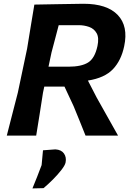

<svg xmlns="http://www.w3.org/2000/svg" viewBox="-20 -738 730 1045"><path d="M17 0Q32 -59 45.8 -112.5Q59.5 -166 77 -233.5L127.5 -473Q139 -544 148.2 -599.8Q157.5 -655.5 167 -713Q221.5 -714 290 -715.2Q358.5 -716.5 434.5 -717.5Q562.5 -717.5 620.8 -656.5Q679 -595.5 656 -487Q640 -409.5 595 -361.8Q550 -314 458.5 -299.5L506.5 -206.5Q525 -173.5 546 -136.2Q567 -99 587 -63.2Q607 -27.5 622.5 0H445.5Q428 -44 412 -83.5Q396 -123 380.5 -160.5L331 -266.5H221L214 -233.5Q203.5 -165.5 195 -111.8Q186.5 -58 177 0ZM408.5 -601H299.5Q290.5 -566.5 281 -530.5Q271.5 -494.5 260.5 -453L244 -375H352.5Q423 -375 459.5 -397.8Q496 -420.5 510.5 -487.5Q520 -532.5 506 -557.2Q492 -582 465 -591.5Q438 -601 408.5 -601ZM156.5 287.5Q170 255 182 224.5Q194 194 206.5 160.5Q208.5 141.5 210.2 120.8Q212 100 214 80L281.5 75Q314 77 328.2 97.5Q342.5 118 337 146Q334 161.5 314.2 187Q294.5 212.5 267.8 239.2Q241 266 217 286Z"/></svg>

Font: Commissioner Loud SemiBold
Style: Italic
Weight: 600
Italic angle: -12°
Designer: Kostas Bartsokas
Foundry: Kostas Bartsokas
Version: Version 1.000; ttfautohint (v1.8.3)